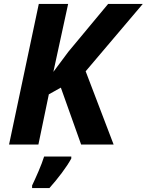

<svg xmlns="http://www.w3.org/2000/svg" viewBox="-20 -734 745 975"><path d="M26 0 177 -714H326L251 -369L327 -471L529 -714H705L415 -372L557 0H392L289 -289L228 -255L175 0ZM143 221V208Q157 179 175.5 136Q194 93 204 61H342V71Q324 104 294 144Q264 184 231 221Z"/></svg>

Font: Noto IKEA Latin
Style: Bold Italic
Weight: 700
Italic angle: -12°
Designer: Monotype Design Team
Foundry: Monotype Imaging Inc.
Version: Version 1.0